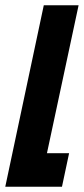

<svg xmlns="http://www.w3.org/2000/svg" viewBox="-37 -708 318 728"><path d="M-17 0 129 -688H261L141 -127H225L198 0Z"/></svg>

Font: Saira Ultra Condensed Black
Style: Italic
Weight: 900
Width: 1
Italic angle: -12°
Designer: Hector Gatti with collaboration of the Omnibus-Type team
Foundry: Omnibus-Type
Version: Version 1.001; ttfautohint (v1.8)